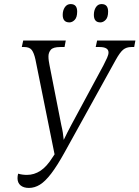

<svg xmlns="http://www.w3.org/2000/svg" viewBox="-20 -913 685 943"><path d="M122 10Q96 10 81 -2.5Q66 -15 66 -38Q66 -48 69 -60Q90 -54 112 -54Q148 -54 179 -74.5Q210 -95 238 -140L248 -155L154 -621Q147 -653 136 -667.5Q125 -682 99 -682H87L94 -714H303L297 -682H276Q241 -682 229.5 -668.5Q218 -655 218 -636Q218 -625 219.5 -614.5Q221 -604 223 -594L281 -299Q286 -278 288.5 -262Q291 -246 293 -226Q303 -247 311 -262.5Q319 -278 330 -299L488 -592Q499 -613 506 -629Q513 -645 513 -655Q513 -682 469 -682H450L457 -714H645L639 -682H625Q601 -682 585 -669Q569 -656 548 -618L298 -166Q261 -99 231.5 -60.5Q202 -22 176 -6Q150 10 122 10ZM473 -803Q441 -803 441 -840Q441 -862 451 -877.5Q461 -893 479 -893Q511 -893 511 -856Q511 -828 499 -815.5Q487 -803 473 -803ZM321 -803Q288 -803 288 -840Q288 -862 298.5 -877.5Q309 -893 327 -893Q359 -893 359 -856Q359 -828 347 -815.5Q335 -803 321 -803Z"/></svg>

Font: Noto Serif Condensed Light
Style: Italic
Weight: 300
Width: 3
Italic angle: -12°
Designer: Monotype Design Team
Foundry: Monotype Imaging Inc.
Version: Version 2.014; ttfautohint (v1.8.4.7-5d5b)